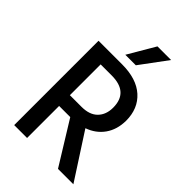

<svg xmlns="http://www.w3.org/2000/svg" viewBox="-259 -986 1085 1085"><g transform="rotate(45 284.0 -443.5)"><path d="M264 -588H176V-342H269Q333 -342 366 -375.5Q399 -409 399 -465Q399 -588 264 -588ZM176 0H73V-674H261Q377 -674 440 -617.5Q503 -561 503 -464Q502 -393 467 -343.5Q432 -294 370 -272L546 0H423L265 -256H176ZM320 -725H236L331 -887H440Z"/></g></svg>

Font: Hind Siliguri Medium
Style: Regular
Weight: 500
Designer: Jyotish Sonowal
Foundry: Indian Type Foundry
Version: Version 1.001;PS 1.0;hotconv 1.0.86;makeotf.lib2.5.63406; tt